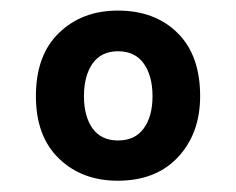

<svg xmlns="http://www.w3.org/2000/svg" viewBox="-20 -486 435 354"><path d="M197.3 -466.5Q265.5 -466.5 307.2 -425.4Q349 -384.3 349 -308.8Q349 -240.2 308.4 -196.5Q267.8 -152.8 197 -152.8Q131.1 -152.8 88.7 -193.7Q46.2 -234.6 46.2 -308.8Q46.2 -384.3 88.8 -425.4Q131.3 -466.5 197.3 -466.5ZM197.7 -391.5Q166.6 -391.5 150.7 -368.9Q134.8 -346.2 134.8 -308.5Q134.8 -271.5 150.7 -249.2Q166.6 -227 197.7 -227Q228.8 -227 245 -249.2Q261.2 -271.5 261.2 -308.5Q261.2 -346.2 245 -368.9Q228.8 -391.5 197.7 -391.5Z"/></svg>

Font: Podkova VF Beta
Style: Regular
Weight: 400
Designer: Ilya Yudin
Foundry: Cyreal (www.cyreal.org)
Version: Version 2.100